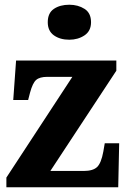

<svg xmlns="http://www.w3.org/2000/svg" viewBox="-20 -792 542 812"><path d="M7 0V-41L286 -467H180Q148 -467 133 -454Q118 -441 107 -400L99 -369H36L48 -536H472V-493L193 -69H334Q373 -69 390.5 -85.5Q408 -102 417 -151L423 -186H484L480 0ZM273 -624Q234 -624 208 -642.5Q182 -661 182 -698Q182 -737 208 -754.5Q234 -772 273 -772Q310 -772 337.5 -754.5Q365 -737 365 -698Q365 -661 337.5 -642.5Q310 -624 273 -624Z"/></svg>

Font: Noto Serif SemiCondensed ExtraBold
Style: Regular
Weight: 800
Width: 4
Designer: Monotype Design Team
Foundry: Monotype Imaging Inc.
Version: Version 2.015